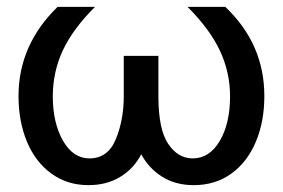

<svg xmlns="http://www.w3.org/2000/svg" viewBox="-20 -529 824 560"><path d="M341 -366V-248Q341 -180 318 -123.5Q295 -67 241 -67Q193 -67 163.5 -119Q134 -171 134 -248Q134 -319 163 -381.5Q192 -444 257 -509H148Q34 -398 34 -249Q34 -175 58.5 -116Q83 -57 129.5 -23Q176 11 238 11Q291 11 330.5 -13Q370 -37 392 -79Q414 -38 453 -13.5Q492 11 545 11Q608 11 654.5 -22.5Q701 -56 726 -115Q751 -174 751 -249Q751 -401 637 -509H527Q592 -444 621.5 -381Q651 -318 651 -248Q651 -169 621 -118Q591 -67 542 -67Q499 -67 470.5 -109.5Q442 -152 442 -248V-366Z"/></svg>

Font: Geom
Style: Regular
Weight: 400
Version: Version 1.102